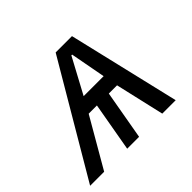

<svg xmlns="http://www.w3.org/2000/svg" viewBox="-159 -720 890 890"><g transform="rotate(-45 286.0 -275.0)"><path d="M296.5 -550H403.5L533.5 0H445.5L390 -241H336L293.5 0H215.5L258 -241H204L64.5 0H-27.5ZM376 -315 343.5 -489H338.5L245 -315Z"/></g></svg>

Font: JuliaMono
Style: Italic
Weight: 400
Italic angle: -9°
Monospace: yes
Designer: cormullion
Foundry: corm
Version: Version 0.057; ttfautohint (v1.8.4)